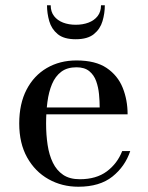

<svg xmlns="http://www.w3.org/2000/svg" viewBox="-20 -699 562 729"><path d="M277.5 10Q215 10 164 -18.8Q113 -47.5 83 -101.2Q53 -155 53 -230Q53 -305 80.8 -358.5Q108.5 -412 157.8 -440.8Q207 -469.5 270.5 -469.5Q342.5 -469.5 384.8 -441Q427 -412.5 445.8 -366Q464.5 -319.5 464.5 -265H120.5V-291H358.5Q358.5 -314.5 356 -341Q353.5 -367.5 345.2 -390.8Q337 -414 319 -428.8Q301 -443.5 270.5 -443.5Q235 -443.5 212.5 -426.5Q190 -409.5 177.5 -379.8Q165 -350 160 -311.5Q155 -273 155 -230Q155 -187 160.8 -148.8Q166.5 -110.5 180.8 -81.2Q195 -52 219.8 -35.2Q244.5 -18.5 283 -18.5Q345.5 -18.5 385.5 -48.2Q425.5 -78 444 -125.5H474.5Q455 -67 406.8 -28.5Q358.5 10 277.5 10ZM267.5 -550Q222.5 -550 199 -569.5Q175.5 -589 167 -618.8Q158.5 -648.5 158.5 -679H172.5Q172.5 -654.5 185.2 -638Q198 -621.5 219.5 -613.2Q241 -605 267.5 -605Q294.5 -605 316.2 -613.2Q338 -621.5 350.8 -638Q363.5 -654.5 363.5 -679H378Q378 -648.5 369.2 -618.8Q360.5 -589 336.5 -569.5Q312.5 -550 267.5 -550Z"/></svg>

Font: Bodoni Moda 9pt
Style: Regular
Weight: 400
Designer: Owen Earl
Foundry: indestructible type
Version: Version 2.005